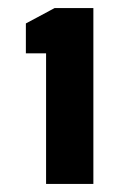

<svg xmlns="http://www.w3.org/2000/svg" viewBox="-20 -641 319 475"><path d="M211 -186H94V-509H44V-583L115 -621H211Z"/></svg>

Font: Passion One
Style: Regular
Weight: 400
Designer: Alejandro Lo Celso
Foundry: Fontstage
Version: Version 1.002